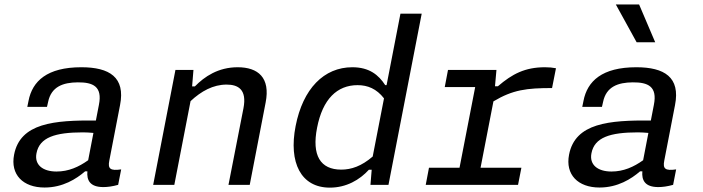

<svg xmlns="http://www.w3.org/2000/svg" viewBox="-20 -826 3140 858"><path d="M343.5 -525.5C190.5 -525.5 124.5 -463.5 107.5 -375.5L102 -348.5H190L195 -370.5C209 -439 262 -457.5 327.5 -458C395.5 -458.5 438.5 -440 422 -357.5L408.5 -287.5C222 -289 70.5 -276.5 43 -135C25.5 -45.5 83 12 179 12C261 12 321 -26.5 360.5 -60.5H370.5C367 -21 381.5 10 442 10C461 10 483 7 508 0L521.5 -69C473 -62 461 -71.5 468.5 -108.5L516.5 -356.5C541 -481 469 -525.5 343.5 -525.5ZM143 -141C156.5 -212 226 -234.5 351 -234.5C365.5 -234.5 381.5 -233.5 397.5 -232L374 -110C332 -80 286.5 -59.5 232.5 -59.5C170.5 -59.5 133 -90 143 -141Z M1096 0 1167 -367.5C1189 -479 1133.5 -525.5 1042 -525.5C955 -525.5 893.5 -483.5 851 -440H838.5L844.5 -513.5H764L664.5 0H759L831.5 -374C879 -418.5 932.5 -448 992.5 -448C1044.5 -448 1084 -426 1068 -342.5L1001 0Z M1301 -262.5C1269 -99 1325 12.5 1454 12.5C1527.5 12.5 1587 -22 1628.5 -67.5H1641L1635.5 0H1716L1864.5 -765H1769.5L1707.5 -445.5H1701.5C1672 -491 1630.5 -525.5 1554.5 -525.5C1427.5 -525.5 1333.5 -429.5 1301 -262.5ZM1397 -255.5C1422 -383.5 1486.5 -445.5 1578 -445.5C1623 -445.5 1662.5 -429.5 1696 -386.5L1645.5 -126.5C1595.5 -83.5 1550 -68 1505 -68C1411.5 -68 1372.5 -131.5 1397 -255.5Z M2198.5 -513.5H1982L1967.5 -437H2103.5L2033.5 -76.5H1897L1882.5 0H2295L2310 -76.5H2127.5L2185 -373C2272 -425 2333.5 -432.5 2447 -432.5L2464.5 -521C2449.5 -524 2434 -525.5 2415.5 -525.5C2326 -525.5 2269 -495.5 2205 -440.5H2192Z M2823.5 -525.5C2670.5 -525.5 2604.5 -463.5 2587.5 -375.5L2582 -348.5H2670L2675 -370.5C2689 -439 2742 -457.5 2807.5 -458C2875.5 -458.5 2918.5 -440 2902 -357.5L2888.5 -287.5C2702 -289 2550.5 -276.5 2523 -135C2505.5 -45.5 2563 12 2659 12C2741 12 2801 -26.5 2840.5 -60.5H2850.5C2847 -21 2861.5 10 2922 10C2941 10 2963 7 2988 0L3001.5 -69C2953 -62 2941 -71.5 2948.5 -108.5L2996.5 -356.5C3021 -481 2949 -525.5 2823.5 -525.5ZM2908 -637 2836 -806H2732L2825 -637ZM2623 -141C2636.5 -212 2706 -234.5 2831 -234.5C2845.5 -234.5 2861.5 -233.5 2877.5 -232L2854 -110C2812 -80 2766.5 -59.5 2712.5 -59.5C2650.5 -59.5 2613 -90 2623 -141Z"/></svg>

Font: Monaspace Neon
Style: Italic
Weight: 400
Italic angle: -11°
Designer: Riley Cran & the Lettermatic Team
Foundry: Lettermatic
Version: Version 1.200 (Monaspace Neon)